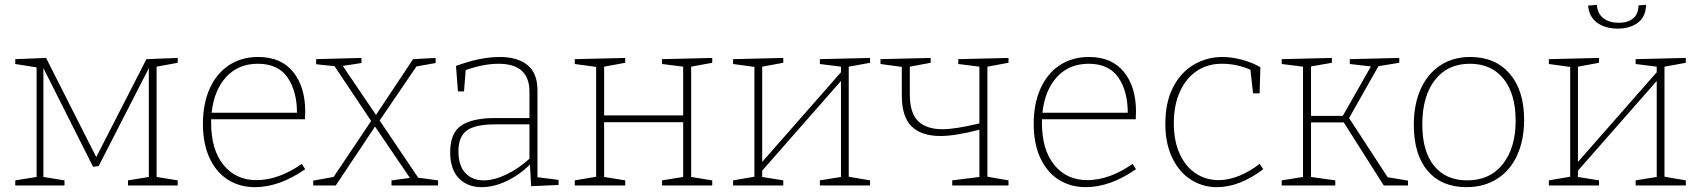

<svg xmlns="http://www.w3.org/2000/svg" viewBox="-20 -765 7017 792"><path d="M713 -526V-506L626 -490V-35L713 -21V0H508V-21L594 -35V-484L387 -80L364 -77L159 -484V-35L246 -21V0H43V-21L131 -35V-487L43 -501V-521L170 -526L377 -117L584 -521Z M1225 -89 1239 -67Q1132 7 1032 7Q969 7 920.5 -23.5Q872 -54 844.5 -113Q817 -172 817 -254Q817 -337 845 -399.5Q873 -462 924.5 -496Q976 -530 1045 -530Q1139 -530 1189 -468.5Q1239 -407 1239 -305Q1239 -288 1238 -273H851V-258Q851 -147 902 -84.5Q953 -22 1038 -22Q1129 -22 1225 -89ZM853 -300H1205Q1205 -389 1166 -445.5Q1127 -502 1044 -502Q963 -502 913 -447.5Q863 -393 853 -300Z M1546 -268 1705 -32 1787 -21V0H1595V-21L1671 -31L1527 -243L1365 0H1272V-20L1356 -35L1511 -266L1360 -492L1284 -500V-521L1471 -526V-505L1394 -493L1531 -291L1684 -521L1777 -526V-505L1698 -491Z M2197 -34 2284 -23V-2L2171 3L2166 -86Q2121 -42 2068.5 -17.5Q2016 7 1967 7Q1908 7 1872.5 -30Q1837 -67 1837 -137Q1837 -218 1884 -248Q1931 -278 2019 -278H2164V-387Q2164 -502 2036 -502Q1976 -502 1901 -476L1894 -388H1869L1861 -493Q1961 -530 2041 -530Q2115 -530 2156 -496.5Q2197 -463 2197 -393ZM1975 -21Q2017 -21 2067 -44.5Q2117 -68 2164 -110V-252H2023Q1941 -252 1906 -227Q1871 -202 1871 -141Q1871 -82 1899.5 -51.5Q1928 -21 1975 -21Z M2918 -526V-506L2831 -490V-35L2918 -21V0H2711V-21L2798 -35V-261H2472V-35L2559 -21V0H2351V-21L2439 -36V-489L2351 -501V-521L2559 -526V-506L2472 -490V-289H2798V-490L2711 -501V-521Z M3569 -526V-506L3481 -490V-36L3569 -21V0H3362V-21L3449 -35V-431L3124 -61V-35L3211 -21V0H3004V-21L3092 -36V-489L3004 -501V-521L3211 -526V-506L3124 -490V-97L3449 -467V-490L3362 -501V-521Z M4140 -506 4053 -490V-36L4140 -21V0H3908V-21L4020 -35V-230Q3921 -204 3859 -204Q3781 -204 3740.5 -243.5Q3700 -283 3700 -371V-489L3612 -501V-521L3819 -526V-506L3733 -490V-376Q3733 -299 3767 -265.5Q3801 -232 3868 -232Q3921 -232 4020 -256V-490L3933 -501V-521L4140 -526Z M4652 -89 4666 -67Q4559 7 4459 7Q4396 7 4347.5 -23.5Q4299 -54 4271.5 -113Q4244 -172 4244 -254Q4244 -337 4272 -399.5Q4300 -462 4351.5 -496Q4403 -530 4472 -530Q4566 -530 4616 -468.5Q4666 -407 4666 -305Q4666 -288 4665 -273H4278V-258Q4278 -147 4329 -84.5Q4380 -22 4465 -22Q4556 -22 4652 -89ZM4280 -300H4632Q4632 -389 4593 -445.5Q4554 -502 4471 -502Q4390 -502 4340 -447.5Q4290 -393 4280 -300Z M5191 -67Q5093 7 5000 7Q4940 7 4891.5 -24.5Q4843 -56 4815 -115Q4787 -174 4787 -254Q4787 -342 4818.5 -404Q4850 -466 4904 -498Q4958 -530 5024 -530Q5059 -530 5101.5 -519Q5144 -508 5179 -488L5176 -380H5149L5138 -477Q5083 -502 5020 -502Q4961 -502 4916.5 -472Q4872 -442 4847 -386.5Q4822 -331 4822 -257Q4822 -184 4846 -131Q4870 -78 4912 -50Q4954 -22 5007 -22Q5047 -22 5090 -39Q5133 -56 5176 -89Z M5545 -278 5704 -34 5788 -20V0H5688L5523 -260H5388V-35L5488 -21V0H5267V-21L5355 -35V-490L5267 -501V-521L5474 -526V-506L5388 -491V-287H5519L5635 -491L5548 -501V-521L5752 -526V-506L5666 -492Z M6267 -271Q6267 -188 6238.5 -125Q6210 -62 6156 -27.5Q6102 7 6029 7Q5927 7 5869.5 -60Q5812 -127 5812 -250Q5812 -335 5840.5 -398Q5869 -461 5921.5 -495.5Q5974 -530 6045 -530Q6148 -530 6207.5 -461Q6267 -392 6267 -271ZM5847 -252Q5847 -141 5895.5 -81Q5944 -21 6032 -21Q6126 -21 6179 -88Q6232 -155 6232 -267Q6232 -378 6182 -440Q6132 -502 6043 -502Q5951 -502 5899 -435Q5847 -368 5847 -252Z M6934 -526V-506L6846 -490V-36L6934 -21V0H6727V-21L6814 -35V-431L6489 -61V-35L6576 -21V0H6369V-21L6457 -36V-489L6369 -501V-521L6576 -526V-506L6489 -490V-97L6814 -467V-490L6727 -501V-521ZM6531 -742 6567 -745Q6570 -708 6594.5 -689.5Q6619 -671 6657 -671Q6694 -671 6716 -688.5Q6738 -706 6739 -743L6770 -745Q6769 -696 6736.5 -671.5Q6704 -647 6653 -647Q6602 -647 6568.5 -671Q6535 -695 6531 -742Z"/></svg>

Font: Bitter Pro ExtraLight
Style: Regular
Weight: 275
Designer: Sol Matas, and Bitter project Authors
Foundry: Sol Matas
Version: Version 1.010